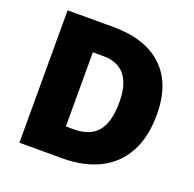

<svg xmlns="http://www.w3.org/2000/svg" viewBox="-126 -844 985 973"><g transform="rotate(20 367.0 -357.0)"><path d="M683 -372Q683 -248 636.5 -165Q590 -82 506 -41Q422 0 308 0H77V-714H324Q497 -714 590 -626Q683 -538 683 -372ZM483 -365Q483 -558 326 -558H270V-158H313Q401 -158 442 -209Q483 -260 483 -365Z"/></g></svg>

Font: Noto Sans Bengali UI Black
Style: Regular
Weight: 900
Designer: Jelle Bosma - Monotype Design Team
Foundry: Monotype Imaging Inc.
Version: Version 2.003; ttfautohint (v1.8.4.7-5d5b)